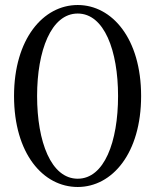

<svg xmlns="http://www.w3.org/2000/svg" viewBox="-20 -743 620 766"><path d="M290 3C428 3 543 -132 543 -360C543 -589 427 -723 290 -723C152 -723 36 -587 36 -360C36 -130 152 3 290 3ZM128 -360C128 -541 184 -689 290 -689C396 -689 451 -541 451 -360C451 -177 396 -30 290 -30C184 -30 128 -177 128 -360Z"/></svg>

Font: 寒蝉锦书宋 CompactLight
Style: Bold
Weight: 400
Width: 4
Designer: 寒蝉锦书宋{Warren} 思源宋体{Ryoko NISHIZUKA 西塚涼子 (kana & ideographs); Frank Grießhammer (Latin, Greek & Cyrillic); Wenlong ZHANG 
Foundry: Adobe & ChillType
Version: Version 2.000;Glyphs 3.1.1 (3135)